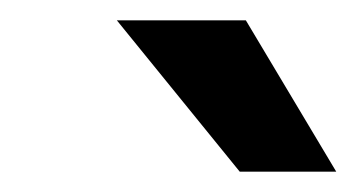

<svg xmlns="http://www.w3.org/2000/svg" viewBox="-20 -783 351 189"><path d="M311 -614H216L95 -763H222Z"/></svg>

Font: Open Sauce One SemiBold Italic
Style: Regular
Weight: 600
Italic angle: -10°
Designer: Alfredo Marco Pradil
Foundry: Creative Sauce Fz LLC
Version: Version 1.477